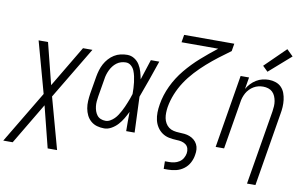

<svg xmlns="http://www.w3.org/2000/svg" viewBox="-139 -947 2132 1346"><g transform="rotate(10 927.0 -273.5)"><path d="M-46 215 176 -156 76 -520H143L217 -226L392 -520H459L237 -149L337 215H270L196 -79L21 215Z M635 8Q608 8 583.5 1Q559 -6 540 -22.5Q521 -39 510 -61.5Q499 -84 494.5 -109.5Q490 -135 491.5 -161.5Q493 -188 497 -215L518 -340Q522 -363 529 -386.5Q536 -410 547.5 -431.5Q559 -453 576 -472Q593 -491 614 -504Q635 -517 658.5 -522.5Q682 -528 706 -528Q734 -528 757 -513.5Q780 -499 794 -476.5Q808 -454 815.5 -428Q823 -402 828 -375Q840 -411 851.5 -447.5Q863 -484 875 -520H935Q912 -453 889 -386.5Q866 -320 841 -254Q844 -191 846 -127Q848 -63 851 0H791Q790 -34 790.5 -67.5Q791 -101 791 -135V-137Q779 -112 764.5 -87.5Q750 -63 731 -42Q712 -21 686.5 -6.5Q661 8 635 8ZM635 -46Q652 -46 668 -55Q684 -64 697 -77Q710 -90 719.5 -105Q729 -120 737.5 -135.5Q746 -151 753 -167Q760 -183 766.5 -199Q773 -215 779 -231Q785 -247 790 -264Q790 -285 789 -306Q788 -327 785.5 -347.5Q783 -368 778.5 -388.5Q774 -409 766.5 -427.5Q759 -446 743 -460Q727 -474 706 -474Q689 -474 672 -469Q655 -464 640.5 -453Q626 -442 615 -427.5Q604 -413 596.5 -397Q589 -381 584 -364.5Q579 -348 577 -331L556 -206Q553 -188 551.5 -170Q550 -152 552 -134.5Q554 -117 559.5 -101Q565 -85 575 -72Q585 -59 601 -52.5Q617 -46 635 -46Z M1096 215 1095 161H1126Q1144 161 1162 157Q1180 153 1196.5 142.5Q1213 132 1223 115Q1233 98 1236 80Q1239 62 1234 45Q1229 28 1215.5 18Q1202 8 1185 4Q1168 0 1150 0Q1121 -1 1094.5 -6.5Q1068 -12 1046.5 -27Q1025 -42 1010.5 -64.5Q996 -87 990 -113Q984 -139 984.5 -167.5Q985 -196 990 -224V-225Q1001 -293 1032 -358.5Q1063 -424 1110 -481Q1157 -538 1212.5 -587Q1268 -636 1326 -681H1065L1074 -735H1431L1422 -681Q1380 -651 1339 -619.5Q1298 -588 1259.5 -554Q1221 -520 1185.5 -481.5Q1150 -443 1122 -400.5Q1094 -358 1075 -311Q1056 -264 1048 -216Q1045 -196 1044.5 -176Q1044 -156 1047.5 -137.5Q1051 -119 1060.5 -102.5Q1070 -86 1084.5 -75Q1099 -64 1118.5 -59.5Q1138 -55 1158 -54.5Q1178 -54 1197 -52Q1216 -50 1234 -43Q1252 -36 1266 -24Q1280 -12 1288.5 4.5Q1297 21 1298.5 40.5Q1300 60 1296 80Q1292 109 1277.5 136.5Q1263 164 1238 182.5Q1213 201 1184 208Q1155 215 1126 215Z M1689 215 1777 -314Q1780 -333 1781 -352Q1782 -371 1779 -388.5Q1776 -406 1769 -422.5Q1762 -439 1749.5 -451Q1737 -463 1719.5 -468.5Q1702 -474 1683 -474Q1666 -474 1649 -470Q1632 -466 1616 -456.5Q1600 -447 1587 -433.5Q1574 -420 1565.5 -404.5Q1557 -389 1551.5 -372Q1546 -355 1544 -338L1488 0H1428L1514 -520H1574L1560 -436Q1571 -456 1588 -474Q1605 -492 1625.5 -504.5Q1646 -517 1668.5 -522.5Q1691 -528 1714 -528Q1739 -528 1763 -520Q1787 -512 1803.5 -495Q1820 -478 1828.5 -455Q1837 -432 1840 -407Q1843 -382 1841.5 -356.5Q1840 -331 1835 -305L1749 215ZM1694 -582 1657 -618 1804 -762 1849 -718Z"/></g></svg>

Font: Iosevka QP Light
Style: Italic
Weight: 300
Italic angle: -9°
Designer: Belleve Invis
Foundry: Belleve Invis
Version: Version 20.0.0; ttfautohint (v1.8.4)